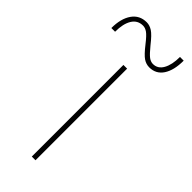

<svg xmlns="http://www.w3.org/2000/svg" viewBox="-271 -702 732 732"><g transform="rotate(45 94.5 -336.0)"><path d="M105 0H85V-494H105ZM216 -668H236Q236 -616 216.5 -586.5Q197 -557 161 -557Q144 -557 129 -567Q114 -577 89 -609Q68 -636 56 -644.5Q44 -653 32 -653Q3 -653 -12 -628.5Q-27 -604 -27 -561H-47Q-47 -612 -26 -642Q-5 -672 33 -672Q49 -672 64.5 -662Q80 -652 105 -620Q127 -593 138.5 -584.5Q150 -576 162 -576Q188 -576 202 -601Q216 -626 216 -668Z"/></g></svg>

Font: Blinker Thin
Style: Regular
Weight: 100
Designer: Juergen Huber
Foundry: supertype
Version: Version 1.017;hotconv 1.0.117;makeotfexe 2.5.65602